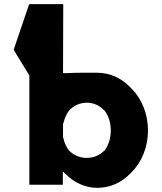

<svg xmlns="http://www.w3.org/2000/svg" viewBox="-20 -887 782 929"><path d="M484 -157H483C463 -136 433 -123 399 -123C367 -123 335 -136 314 -159C301 -174 291 -197 286 -221H285V-291H287C292 -314 302 -336 315 -353C335 -375 366 -390 399 -390C431 -390 459 -379 482 -355H483L485 -353C504 -329 516 -296 516 -256C516 -218 505 -184 486 -159ZM284 -57 301 -42C335 -7 390 22 450 22C515 22 570 -5 612 -49L619 -56C667 -105 696 -177 696 -256C696 -335 667 -406 619 -456L612 -463C570 -507 515 -535 450 -535C423 -535 359 -536 296 -533H295H285L286 -866L285 -867H123L120 -864L46 -646L122 -522V6L123 7H283L284 6Z"/></svg>

Font: Hussar Woodtype
Style: SeBd
Weight: 900
Foundry: Cannot Into Space Fonts
Version: Version 1.07